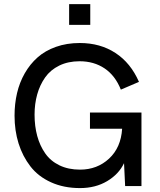

<svg xmlns="http://www.w3.org/2000/svg" viewBox="-20 -912 783 941"><path d="M318.8 -790V-891.6H422.4V-790ZM372.1 9.8Q292.5 9.8 230 -18.6Q167.5 -46.9 129.2 -96.4Q90.8 -146 71 -209Q51.3 -272 51.3 -345.2Q51.3 -403.3 63.5 -455.6Q75.7 -507.8 101.3 -552.7Q127 -597.7 164.1 -630.6Q201.2 -663.6 254.2 -682.4Q307.1 -701.2 371.1 -701.2Q471.2 -701.2 545.9 -652.3Q620.6 -603.5 661.1 -510.7L572.3 -472.7Q544.9 -541.5 492.7 -576.7Q440.4 -611.8 370.1 -611.8Q314 -611.8 270.5 -590.6Q227.1 -569.3 201.2 -532.5Q175.3 -495.6 162.4 -449.5Q149.4 -403.3 149.4 -350.1Q149.4 -293.5 162.4 -245.8Q175.3 -198.2 201.4 -160.6Q227.5 -123 271.2 -101.8Q314.9 -80.6 372.1 -80.6Q456.1 -80.6 514.4 -134.5Q572.8 -188.5 578.6 -281.2H420.9V-360.4H673.3V0H593.3L587.9 -112.3Q562.5 -58.6 505.4 -24.4Q448.2 9.8 372.1 9.8Z"/></svg>

Font: HK Grotesk Medium
Style: Regular
Weight: 500
Designer: Alfredo Marco Pradil and Stefan Peev
Foundry: Hanken Design Co.
Version: Version 1.045;PS 001.045;hotconv 1.0.88;makeotf.lib2.5.64775